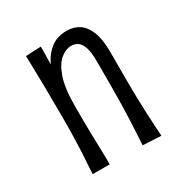

<svg xmlns="http://www.w3.org/2000/svg" viewBox="-129 -624 698 729"><g transform="rotate(-30 220.0 -259.5)"><path d="M373 3 293 -1Q294 -18 295.5 -42.5Q297 -67 298.5 -98.5Q300 -130 301 -169.5Q302 -209 302 -256Q302 -269 302 -286Q302 -303 302 -323Q302 -343 302 -365Q302 -403 295 -424.5Q288 -446 275.5 -455Q263 -464 246 -464Q223 -464 199.5 -445Q176 -426 160.5 -381Q145 -336 145 -258L107 -211Q107 -248 110 -290Q113 -332 122 -373Q131 -414 148 -448Q165 -482 192.5 -502Q220 -522 260 -522Q291 -522 314 -507Q337 -492 350.5 -458.5Q364 -425 364 -370Q364 -332 364 -316Q364 -300 364 -291Q364 -282 364 -263Q364 -208 365 -166.5Q366 -125 367.5 -94Q369 -63 370.5 -39.5Q372 -16 373 3ZM74 -1Q75 -22 76.5 -43Q78 -64 79.5 -91Q81 -118 82 -155Q83 -192 83 -246Q83 -319 82 -380.5Q81 -442 80 -479Q79 -516 79 -516L146 -519Q146 -497 145 -456Q144 -415 144 -363.5Q144 -312 145 -258Q145 -181 146 -135Q147 -89 148 -59.5Q149 -30 149 -1Z"/></g></svg>

Font: Truculenta
Style: Regular
Weight: 400
Designer: Ivan Castro, Eva Sanz & Omnibus-Type Team
Foundry: Omnibus-Type
Version: Version 1.002